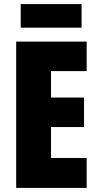

<svg xmlns="http://www.w3.org/2000/svg" viewBox="-20 -917 483 937"><path d="M378 -897H81V-782H378ZM403 0V-146H229V-297H390V-441H229V-570H403V-714H59V0Z"/></svg>

Font: Noto Sans Gujarati ExtraCondensed Black
Style: Regular
Weight: 900
Width: 2
Designer: Jelle Bosma - Monotype Design Team, Universal Thirst
Foundry: Monotype Imaging Inc.
Version: Version 2.106